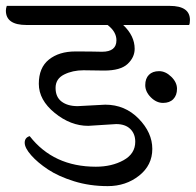

<svg xmlns="http://www.w3.org/2000/svg" viewBox="-66 -671 666 653"><path d="M428 -381.5Q428 -404 440.5 -416.5Q453 -429 475 -429Q497 -429 516.5 -410Q536 -391 536 -369Q536 -347 523.5 -334Q511 -321 488.5 -321Q466 -321 447 -340Q428 -359 428 -381.5ZM329 -249 234 -243Q174 -243 120 -287Q66 -331 66 -386Q66 -441 100.5 -468.5Q135 -496 190.5 -496Q246 -496 281 -495Q330 -495 330 -534Q330 -563 300 -586H24Q-46 -586 -46 -635Q-46 -642 -43 -651H511Q580 -651 580 -603Q580 -590 577 -586H353Q392 -549 392 -505Q392 -476 368 -453.5Q344 -431 288 -431L218 -432Q181 -432 152 -417.5Q123 -403 123 -372Q123 -341 143.5 -325.5Q164 -310 198 -310L292 -315Q359 -315 405.5 -267.5Q452 -220 452 -164.5Q452 -109 407 -73.5Q362 -38 300.5 -38Q239 -38 186 -54.5Q133 -71 97.5 -94.5Q62 -118 40 -143Q18 -168 18 -185.5Q18 -203 35 -208Q116 -104 260 -104Q314 -104 354 -126Q394 -148 394 -189Q394 -216 377 -232.5Q360 -249 329 -249Z"/></svg>

Font: Laila
Style: Regular
Weight: 400
Version: Version 1.301;PS 1.0;hotconv 1.0.78;makeotf.lib2.5.61930; tt